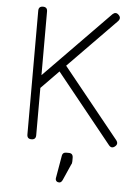

<svg xmlns="http://www.w3.org/2000/svg" viewBox="-57 -677 652 913"><g transform="rotate(5 269.5 -220.0)"><path d="M132 -21Q132 0 111 0Q90 0 90 -21V-612Q90 -633 111 -633Q132 -633 132 -612V-308L443 -626Q458 -640 472 -626Q487 -612 473 -596L245 -363L513 -31Q526 -14 510 -1Q494 12 481 -4L216 -333L132 -247ZM260 193Q252 193 247 188Q242 183 243 174L262 64Q265 49 281 49H294Q314 49 314 71V87Q314 98 310 103L276 180Q270 193 260 193Z"/></g></svg>

Font: Jura Light
Style: Regular
Weight: 300
Designer: Daniel Johnson, Alexei Vanyashin
Foundry: Daniel Johnson
Version: Version 5.103